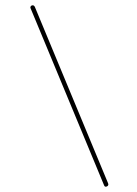

<svg xmlns="http://www.w3.org/2000/svg" viewBox="-20 -693 516 722"><path d="M383.3 7.3Q375 12.2 371.6 4.4L94.7 -662.6Q93.3 -666 95.5 -669.2Q97.7 -672.4 101.1 -672.9Q107.9 -674.3 111.3 -666.5L386.2 -4.4Q389.6 3.4 383.3 7.3Z"/></svg>

Font: Mikhak Thin
Style: Regular
Weight: 100
Designer: Amin Abedi
Version: Version 3.3